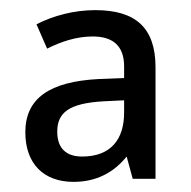

<svg xmlns="http://www.w3.org/2000/svg" viewBox="-20 -742 377 379"><path d="M168 -722C126 -722 85 -711 52 -694L73 -646C101 -660 131 -670 163 -670C200 -670 225 -654 225 -611V-588L175 -586C78 -581 30 -548 30 -481C30 -418 67 -383 125 -383C171 -383 205 -402 230 -433L242 -389H287V-609C287 -687 248 -722 168 -722ZM184 -542 225 -544V-520C225 -467 199 -433 142 -433C112 -433 93 -448 93 -482C93 -519 115 -538 184 -542Z"/></svg>

Font: Noto Sans Armenian SemiCondensed
Style: Regular
Weight: 400
Width: 4
Designer: Monotype Design Team
Foundry: Monotype Imaging Inc.
Version: Version 2.008